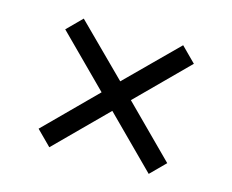

<svg xmlns="http://www.w3.org/2000/svg" viewBox="-72 -647 794 656"><g transform="rotate(15 324.5 -318.5)"><path d="M149.4 -90.8 97.7 -142.6 273.4 -318.4 97.7 -494.1 149.4 -545.9 325.2 -371.1 501 -545.9 552.7 -494.1 377 -318.4 552.7 -142.6 501 -90.8 325.2 -266.6Z"/></g></svg>

Font: Lohit Marathi
Style: Regular
Weight: 400
Version: 2.94.2